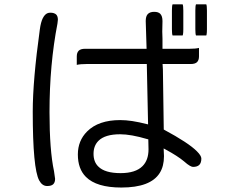

<svg xmlns="http://www.w3.org/2000/svg" viewBox="-20 -797 1040 873"><path d="M764.6 -777.3Q761.7 -770.5 761.7 -749V-664.1Q761.7 -642.6 764.6 -635.7H810.5L812 -640.6Q813.5 -648.9 813.5 -664.1V-749Q813.5 -770.5 810.5 -777.3ZM871.1 -777.3Q868.2 -770.5 868.2 -749V-664.1Q868.2 -642.6 871.1 -635.7H918L919.4 -640.6Q920.9 -648.9 920.9 -664.1V-749Q920.9 -770.5 918 -777.3ZM174.8 -714.8Q165.5 -696.3 161.1 -663.1Q128.9 -431.2 128.9 -289.1Q128.9 -30.8 158.2 23.4Q171.9 48.8 194.3 48.8Q213.9 48.8 222.2 40.5Q230.5 32.2 230.5 16.1L225.6 -18.6Q205.1 -113.8 205.1 -287.1Q205.1 -503.4 241.2 -689.5L243.2 -707.5Q243.2 -723.1 235.4 -731Q231.4 -734.9 224.6 -737.1Q217.8 -739.3 209.5 -739.3Q201.2 -739.3 195.6 -736.8Q189.9 -734.4 184.8 -729.2Q179.7 -724.1 174.8 -714.8ZM427.7 -156.7Q457.5 -186.5 526.4 -186.5Q575.2 -186.5 649.4 -164.6L654.3 -163.6L655.3 -118.2Q655.3 -68.8 627.9 -41.5Q596.2 -9.8 528.3 -9.8Q456.5 -9.8 426.8 -40Q405.3 -61 405.3 -97.7Q405.3 -134.3 427.7 -156.7ZM329.1 -502Q345.2 -505.9 373 -505.9H647.5L653.3 -231.4Q610.8 -242.2 581.3 -246.6Q551.8 -251 526.4 -251Q427.7 -251 376 -199.2Q334 -157.2 334 -94.7Q334 -29.3 370.6 7.3Q418.9 55.7 531.7 55.7Q664.6 55.7 706.1 -10.3Q725.6 -41 725.6 -86.9L724.1 -122.1L734.9 -116.2Q787.1 -87.9 815.9 -64Q833 -48.8 842.8 -43.5Q852.5 -38.1 857.4 -38.1Q877 -38.1 886.2 -47.4Q895.5 -56.6 895.5 -76.2Q895.5 -88.9 875.5 -108.9Q837.4 -147.5 724.6 -208L720.7 -480.5L719.2 -505.9H846.7Q867.2 -505.9 876 -514.6Q884.8 -523.4 884.8 -540.5V-579.1Q869.1 -575.2 841.8 -575.2H718.8V-620.1L717.8 -653.3L718.8 -701.2Q718.8 -724.1 708.5 -734.4Q699.7 -743.2 680.9 -743.2Q662.1 -743.2 652.3 -733.4Q642.6 -723.6 642.6 -701.2L646.5 -575.2H367.2Q346.7 -575.2 337.9 -566.4Q329.1 -557.6 329.1 -540.5Z"/></svg>

Font: YuPearl-Light
Style: Light
Weight: 300
Designer: Max Yao
Foundry: Max-Everyday
Version: Version 1.011; ttfautohint (v1.8.3)